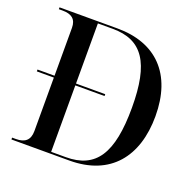

<svg xmlns="http://www.w3.org/2000/svg" viewBox="-125 -844 989 975"><g transform="rotate(20 369.0 -357.0)"><path d="M35 0H348C569 0 682 -142 682 -361C682 -588 558 -714 348 -714H35V-704H56C103 -704 130 -685 130 -638V-379H38V-369H130V-80C130 -30 103 -10 56 -10H35ZM325 -10H246V-369H404V-379H246V-704H326C487 -704 555 -603 555 -361C555 -113 487 -10 325 -10Z"/></g></svg>

Font: Noto Serif Display Medium
Style: Regular
Weight: 500
Designer: Monotype Design Team
Foundry: Monotype Imaging Inc.
Version: Version 2.009